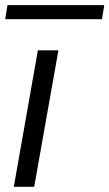

<svg xmlns="http://www.w3.org/2000/svg" viewBox="-20 -720 422 740"><path d="M0 -646 8.8 -700.2H381.8L373 -646ZM33.2 0 126 -525.9H205.1L111.8 0Z"/></svg>

Font: Archivo Expanded Light
Style: Italic
Weight: 300
Width: 7
Italic angle: -10°
Designer: Hector Gatti
Foundry: Omnibus-Type
Version: Version 2.001